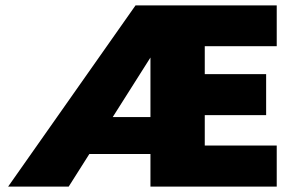

<svg xmlns="http://www.w3.org/2000/svg" viewBox="-20 -687 1099 707"><path d="M534 -608 608 -592 233 0H10L479 -667H999V-517H734V-414H960V-263H734V-151H999V0H534ZM616 -120H205L254 -256H631Z"/></svg>

Font: Maven Pro Black
Style: Regular
Weight: 900
Designer: Joe Prince
Foundry: Joe Prince
Version: Version 2.103